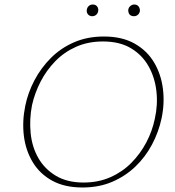

<svg xmlns="http://www.w3.org/2000/svg" viewBox="-20 -826 776 852"><path d="M346 6Q267 6 212 -24Q157 -54 125.5 -106Q94 -158 86 -222.5Q78 -287 92 -356Q104 -415 133 -470Q162 -525 206 -569Q250 -613 309 -638.5Q368 -664 441 -664Q522 -664 577.5 -632.5Q633 -601 664 -548.5Q695 -496 703 -431.5Q711 -367 697 -301Q684 -240 654.5 -184.5Q625 -129 580.5 -86.5Q536 -44 477.5 -19Q419 6 346 6ZM351 -16Q416 -16 469.5 -39.5Q523 -63 563 -103.5Q603 -144 629.5 -194.5Q656 -245 667 -299Q681 -361 674 -422Q667 -483 639 -532.5Q611 -582 561 -612Q511 -642 437 -642Q371 -642 318 -618.5Q265 -595 225.5 -554.5Q186 -514 160 -463.5Q134 -413 122 -359Q110 -297 116 -235.5Q122 -174 150 -125Q178 -76 228 -46Q278 -16 351 -16ZM389 -754Q382 -754 376 -757.5Q370 -761 367 -767.5Q364 -774 365 -781Q366 -792 373.5 -799Q381 -806 392 -806Q400 -806 405.5 -802.5Q411 -799 414 -792.5Q417 -786 416 -779Q415 -768 407.5 -761Q400 -754 389 -754ZM574 -754Q566 -754 560 -757.5Q554 -761 551.5 -767.5Q549 -774 549 -781Q550 -792 558 -799Q566 -806 576 -806Q584 -806 589.5 -802.5Q595 -799 598 -792.5Q601 -786 601 -779Q600 -768 592.5 -761Q585 -754 574 -754Z"/></svg>

Font: Ysabeau Office Thin
Style: Italic
Weight: 250
Italic angle: -12°
Designer: Christian Thalmann (Catharsis Fonts)
Version: Version 2.001;gftools[0.9.30]; featfreeze: tnum,lnum,ss02